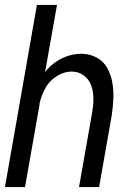

<svg xmlns="http://www.w3.org/2000/svg" viewBox="-24 -755 544 775"><path d="M-4 0 125 -735H206L158 -464Q163 -470 167 -475Q194 -505 230 -521.5Q266 -538 304 -538Q337 -538 365.5 -523Q394 -508 409 -480.5Q424 -453 429.5 -421Q435 -389 433.5 -355.5Q432 -322 427 -289L376 0H295L348 -301Q353 -329 353 -356.5Q353 -384 344.5 -409Q336 -434 315 -450Q294 -466 266 -466Q233 -466 202.5 -446Q172 -426 157 -395Q142 -367 136 -338L135 -330V-329L77 0Z"/></svg>

Font: Iosevka SS08
Style: Italic
Weight: 400
Italic angle: -10°
Monospace: yes
Designer: Belleve Invis
Foundry: Belleve Invis
Version: 2.1.0; ttfautohint (v1.8.2)